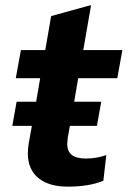

<svg xmlns="http://www.w3.org/2000/svg" viewBox="-20 -687 477 717"><path d="M272 -395 257 -307H358L342 -217H241L233 -172Q231 -156 231 -150Q231 -122 248 -108.5Q265 -95 301 -95Q341 -95 377 -108L366 -12Q313 10 233 10Q162 10 123 -22.5Q84 -55 84 -114Q84 -131 87 -150L99 -217H26L42 -307H115L130 -395H39L58 -500H149L171 -627L316 -667H320L291 -500H437L418 -395Z"/></svg>

Font: Sarabun ExtraBold
Style: Italic
Weight: 800
Italic angle: -10°
Designer: Suppakit Chalermlarp | Katatrad Co.,Ltd.
Foundry: Cadson Demak Co.,Ltd.
Version: Version 1.000; ttfautohint (v1.6)